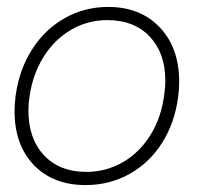

<svg xmlns="http://www.w3.org/2000/svg" viewBox="-20 -525 616 554"><path d="M22 -204Q22 -226 25 -248Q35 -323 72 -381.5Q109 -440 166.5 -472.5Q224 -505 292 -505Q385 -505 441 -446Q497 -387 497 -289Q497 -268 494 -245Q484 -170 447.5 -112.5Q411 -55 353.5 -23Q296 9 227 9Q133 9 77.5 -49Q22 -107 22 -204ZM454 -253Q457 -273 457 -292Q457 -372 412 -419.5Q367 -467 290 -467Q233 -467 185 -439Q137 -411 105.5 -360.5Q74 -310 65 -245Q62 -224 62 -206Q62 -125 107 -77Q152 -29 229 -29Q286 -29 334.5 -57Q383 -85 414.5 -136Q446 -187 454 -253Z"/></svg>

Font: Bellota Text Light
Style: Italic
Weight: 300
Italic angle: -7.5°
Designer: Kemie Guaida
Foundry: Kemie Guaida
Version: Version 4.001